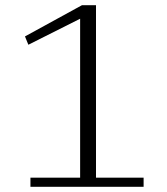

<svg xmlns="http://www.w3.org/2000/svg" viewBox="-20 -718 640 738"><path d="M97 -35H288V-646L89 -546L76 -578L295 -698H349V-35H532V0H97Z"/></svg>

Font: IBM Plex Serif Light
Style: Regular
Weight: 300
Designer: Mike Abbink, Paul van der Laan, Pieter van Rosmalen
Foundry: Bold Monday
Version: Version 3.001